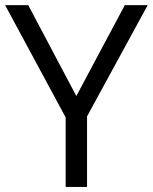

<svg xmlns="http://www.w3.org/2000/svg" viewBox="-20 -734 600 754"><path d="M321.8 0H237.8V-272.9L0 -713.9H90.8L279.8 -356.9L470.2 -713.9H560.1L321.8 -276.9Z"/></svg>

Font: OpenSansHebrew-Regular
Style: Regular
Weight: 400
Foundry: Ascender Corporation, Yanek Iontef
Version: Version 2.001;PS 002.001;hotconv 1.0.70;makeotf.lib2.5.58329